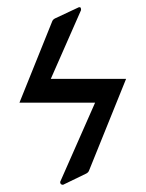

<svg xmlns="http://www.w3.org/2000/svg" viewBox="-20 -474 404 533"><path d="M121 -255H330L227 0Q225 5 219 8L155 39Q147 39 147 31L244 -189H34L125 -415Q127 -420 133 -423L197 -453Q198 -454 201.5 -454Q205 -454 205 -446Z"/></svg>

Font: Cardo
Style: Regular
Weight: 400
Designer: David J. Perry
Foundry: David J. Perry
Version: Version 1.0451